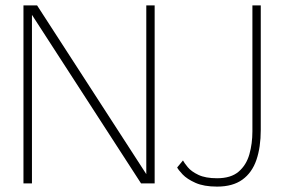

<svg xmlns="http://www.w3.org/2000/svg" viewBox="-20 -680 1051 712"><path d="M97.5 -626.5H98.5V0H67V-660H117.5L523 -33.5H522.5V-660H553.5V0H503ZM947 -198.5Q947 -134 930.8 -86.8Q914.5 -39.5 878.8 -13.8Q843 12 785 12Q736 12 704.8 -2Q673.5 -16 657.2 -33.2Q641 -50.5 637 -59L658.5 -85Q663.5 -75.5 676.5 -59.8Q689.5 -44 715.8 -31.5Q742 -19 785 -19Q836.5 -19 865 -43.5Q893.5 -68 904.8 -107.8Q916 -147.5 916 -193V-660H947Z"/></svg>

Font: League Spartan Thin Thin
Style: Regular
Weight: 250
Version: Version 2.002